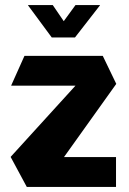

<svg xmlns="http://www.w3.org/2000/svg" viewBox="-20 -733 504 753"><path d="M24 -397V-398L76 -514H383L436 -404L231 -117H435V0H85L22 -117V-118L276 -397ZM183 -586 90 -712V-713H187L230 -650L276 -713H372V-712L274 -586H184Z"/></svg>

Font: Foldit Thin SemiBold
Style: Regular
Weight: 600
Version: Version 1.003